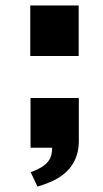

<svg xmlns="http://www.w3.org/2000/svg" viewBox="-20 -541 378 703"><path d="M90.8 -521H268.1V-335.9H90.8ZM91.8 -182.1H268.6V-24.9Q268.6 80.6 164.1 125.5Q143.6 134.3 117.2 142.1L92.3 89.4Q152.3 68.4 165 35.2Q170.9 20.5 170.9 0H91.8Z"/></svg>

Font: Dhyana
Style: Bold
Weight: 700
Foundry: Vernon Adams
Version: Version 1.002; ttfautohint (v0.8.51-6076)